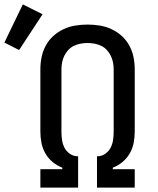

<svg xmlns="http://www.w3.org/2000/svg" viewBox="-99 -855 719 875"><path d="M85 0V-84H185V-91Q161 -100 141 -116.5Q121 -133 108 -155.5Q95 -178 90 -203.5Q85 -229 85 -255V-539Q85 -567 90.5 -594.5Q96 -622 109.5 -647Q123 -672 144 -691Q165 -710 190.5 -722Q216 -734 244 -738.5Q272 -743 300 -743Q328 -743 356 -738.5Q384 -734 409.5 -722Q435 -710 456 -691Q477 -672 490.5 -647Q504 -622 509.5 -594.5Q515 -567 515 -539V-255Q515 -229 510 -203.5Q505 -178 492 -155.5Q479 -133 459 -116.5Q439 -100 415 -91V-84H515V0H343V-143H349Q367 -144 382.5 -155.5Q398 -167 406 -183.5Q414 -200 416.5 -218.5Q419 -237 419 -255V-539Q419 -555 416 -570.5Q413 -586 406 -600.5Q399 -615 388 -627Q377 -639 362.5 -646Q348 -653 332 -656Q316 -659 300 -659Q284 -659 268 -656Q252 -653 237.5 -646Q223 -639 212 -627Q201 -615 194 -600.5Q187 -586 184 -570.5Q181 -555 181 -539V-255Q181 -237 183.5 -218.5Q186 -200 194 -183.5Q202 -167 217.5 -155.5Q233 -144 251 -143H257V0ZM-12 -627 -79 -661 5 -835 95 -790Z"/></svg>

Font: Iosevka Custom Medium Extended
Style: Regular
Weight: 500
Width: 7
Monospace: yes
Designer: Belleve Invis
Foundry: Belleve Invis
Version: Version 11.2.4; ttfautohint (v1.8.4)